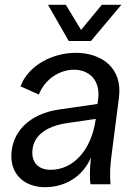

<svg xmlns="http://www.w3.org/2000/svg" viewBox="-20 -764 572 796"><path d="M167 12C251 12 324 -33 357 -111C351 -58 352 -21 355 0H438C435 -40 436 -74 443 -125L473 -358C490 -487 396 -545 294 -545C201 -545 99 -496 65 -406L141 -372C168 -440 231 -475 287 -475C346 -475 397 -435 387 -353L384 -333L225 -310C101 -292 27 -216 27 -116C27 -40 82 12 167 12ZM265 -594H357L483 -744H402L316 -640L253 -744H179ZM114 -131C114 -195 163 -240 260 -254L377 -271C359 -138 281 -60 190 -60C142 -60 114 -87 114 -131Z"/></svg>

Font: Ronzino Oblique
Style: Italic
Weight: 400
Italic angle: -8°
Designer: Nunzio Mazzaferro
Foundry: Collletttivo
Version: Version 1.000;Glyphs 3.3 (3337)